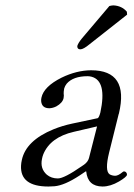

<svg xmlns="http://www.w3.org/2000/svg" viewBox="-20 -678 494 708"><path d="M383.3 -655.8Q390.1 -657.7 397.9 -658.2Q429.2 -656.7 447.8 -634.8L448.7 -624L310.5 -515.1Q287.6 -496.1 276.4 -496.1Q265.6 -496.1 265.1 -505.9Q265.1 -507.8 265.1 -508.8Q268.6 -520 282.7 -537.1ZM337.9 -211.9 252 -191.9Q165.5 -171.9 139.6 -108.9Q136.2 -100.1 134.8 -91.8Q127.4 -56.2 152.8 -33.7Q169.4 -20 193.4 -20Q216.8 -20 282.7 -65.9Q287.6 -69.3 290 -70.8Q304.2 -81.1 308.1 -95.2ZM297.9 -45.9H295.9L273.4 -30.8Q218.3 5.4 181.2 8.8Q170.4 9.8 158.7 9.8Q53.7 9.8 57.6 -67.4Q58.1 -77.6 60.5 -87.9Q75.7 -159.7 177.2 -201.2Q209.5 -214.4 246.1 -222.2L340.3 -242.2Q345.2 -244.6 350.1 -263.2Q375 -379.4 317.9 -395Q310.5 -397 303.2 -397Q250 -397 226.1 -369.6Q219.2 -360.8 216.8 -352.1Q214.4 -339.4 214.8 -333Q216.3 -326.2 214.4 -315.9Q210.4 -298.3 187.5 -285.6Q174.8 -279.3 162.1 -278.8Q134.3 -278.8 131.8 -304.7Q131.3 -311.5 132.8 -317.9Q141.6 -358.9 207 -391.6Q262.2 -418.5 315.9 -418.9Q456.5 -418.9 418.5 -259.3Q418 -257.3 417.5 -256.8L382.3 -115.2Q365.7 -47.9 384.3 -35.2Q392.6 -30.3 404.3 -29.8Q416 -29.8 432.1 -43.5Q435.1 -45.9 437 -45.9Q444.8 -45.9 447.8 -37.6Q448.2 -34.7 448.2 -33.2Q446.8 -25.4 418.9 -8.8Q387.2 9.8 357.9 9.8Q303.2 9.3 297.9 -45.9Z"/></svg>

Font: Linux Libertine Display Slanted O
Style: Slanted
Weight: 400
Designer: Philipp H. Poll
Foundry: Philipp H. Poll
Version: Version 5.0.9